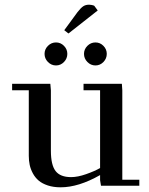

<svg xmlns="http://www.w3.org/2000/svg" viewBox="-20 -800 640 827"><path d="M32.2 -411.1V-439H196.8L199.2 -411.1V-150.9Q199.2 -89.4 219.5 -63.2Q239.7 -37.1 286.1 -37.1Q314.5 -37.1 350.8 -49.8Q387.2 -62.5 411.1 -76.2V-411.1H339.8V-439H504.9L506.8 -411.1V-25.9H580.1V0H415L411.1 -23.9V-45.9Q318.4 6.8 241.2 6.8Q210.4 6.8 186 -1.2Q161.6 -9.3 146.5 -22.2Q131.3 -35.2 121.6 -53.2Q111.8 -71.3 107.9 -89.8Q104 -108.4 104 -128.9V-411.1ZM186.5 -533Q171.9 -547.9 171.9 -567.9Q171.9 -587.9 186.5 -602.5Q201.2 -617.2 221.2 -617.2Q241.2 -617.2 255.6 -602.5Q270 -587.9 270 -567.9Q270 -547.9 255.6 -533Q241.2 -518.1 221.2 -518.1Q201.2 -518.1 186.5 -533ZM256.8 -669.9 314 -748Q328.6 -766.6 338.9 -773.2Q349.1 -779.8 363.8 -779.8Q369.1 -779.8 374.8 -778.6Q380.4 -777.3 383.3 -776.4L386.2 -774.9L400.9 -754.9L274.9 -655.8ZM356.4 -533Q341.8 -547.9 341.8 -567.9Q341.8 -587.9 356.4 -602.5Q371.1 -617.2 391.1 -617.2Q411.1 -617.2 425.5 -602.5Q439.9 -587.9 439.9 -567.9Q439.9 -547.9 425.5 -533Q411.1 -518.1 391.1 -518.1Q371.1 -518.1 356.4 -533Z"/></svg>

Font: Dehuti Alt
Style: Bold
Weight: 700
Version: Version 1.2